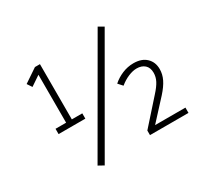

<svg xmlns="http://www.w3.org/2000/svg" viewBox="-153 -934 1224 1162"><g transform="rotate(-30 459.0 -352.5)"><path d="M235 -319H308V-282H121V-319H195V-654L127 -608L105 -641L200 -705H235ZM268 22 230 1 651 -727 688 -706ZM866 -37V0H597V-32L745 -198Q777 -233 791 -260Q805 -287 805 -316Q805 -352 784 -371Q763 -390 728 -390Q701 -390 669 -376.5Q637 -363 608 -339L581 -369Q610 -395 648 -411Q686 -427 727 -427Q784 -427 816 -396.5Q848 -366 848 -317Q848 -281 831.5 -247Q815 -213 779 -173L654 -37Z"/></g></svg>

Font: wassup Sans
Style: Light
Weight: 200
Version: Version 2.001